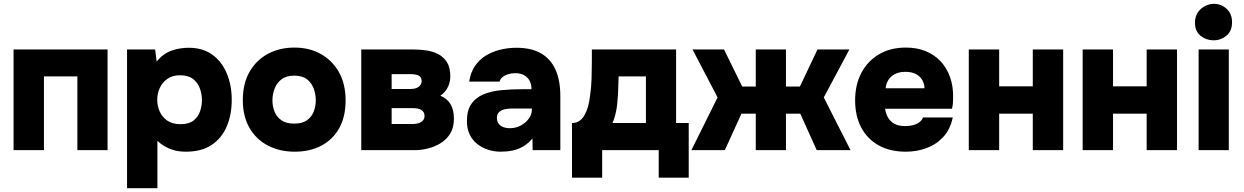

<svg xmlns="http://www.w3.org/2000/svg" viewBox="-20 -786 6512 1005"><path d="M51 0V-527H543V0H385V-386H210V0Z M645 199V-527H792L800 -464Q835 -506 878 -521Q921 -536 968 -536Q1041 -536 1091 -500Q1141 -464 1167 -402Q1193 -340 1193 -263Q1193 -186 1167 -124.5Q1141 -63 1088 -27.5Q1035 8 953 8Q917 8 888.5 -0.5Q860 -9 839 -22Q818 -35 804 -49V199ZM925 -136Q969 -136 993 -155Q1017 -174 1027 -203Q1037 -232 1037 -261Q1037 -293 1026 -323.5Q1015 -354 990 -373Q965 -392 922 -392Q883 -392 856.5 -373.5Q830 -355 816.5 -326Q803 -297 803 -264Q803 -231 816 -202Q829 -173 856 -154.5Q883 -136 925 -136Z M1523 8Q1444 8 1382.5 -24Q1321 -56 1286 -116.5Q1251 -177 1251 -262Q1251 -349 1286.5 -410.5Q1322 -472 1383 -504.5Q1444 -537 1521 -537Q1599 -537 1659 -503.5Q1719 -470 1754 -408.5Q1789 -347 1789 -260Q1789 -175 1755.5 -115Q1722 -55 1662 -23.5Q1602 8 1523 8ZM1520 -139Q1563 -139 1587.5 -157Q1612 -175 1622.5 -203Q1633 -231 1633 -261Q1633 -291 1622.5 -321Q1612 -351 1587.5 -370.5Q1563 -390 1520 -390Q1478 -390 1453 -370.5Q1428 -351 1417 -321Q1406 -291 1406 -261Q1406 -230 1417 -202Q1428 -174 1453 -156.5Q1478 -139 1520 -139Z M1871 0V-527H2145Q2179 -527 2212.5 -522Q2246 -517 2274 -502.5Q2302 -488 2319.5 -460.5Q2337 -433 2337 -386Q2337 -364 2330 -344Q2323 -324 2311 -309Q2299 -294 2285 -285Q2321 -270 2338.5 -240.5Q2356 -211 2356 -165Q2356 -118 2336.5 -86.5Q2317 -55 2285.5 -36Q2254 -17 2218.5 -8.5Q2183 0 2151 0ZM2030 -137H2142Q2160 -137 2173.5 -142Q2187 -147 2194.5 -156Q2202 -165 2202 -180Q2202 -191 2197.5 -198.5Q2193 -206 2184.5 -211Q2176 -216 2164 -218Q2152 -220 2138 -220H2030ZM2030 -320H2123Q2137 -320 2148.5 -322Q2160 -324 2168.5 -329.5Q2177 -335 2182 -343Q2187 -351 2187 -361Q2187 -376 2179.5 -384Q2172 -392 2158.5 -395Q2145 -398 2129 -398H2030Z M2601 8Q2567 8 2535.5 -2Q2504 -12 2478.5 -32Q2453 -52 2438.5 -82Q2424 -112 2424 -152Q2424 -209 2447.5 -242.5Q2471 -276 2511.5 -292.5Q2552 -309 2604 -314Q2656 -319 2712 -319H2762Q2762 -344 2752.5 -362.5Q2743 -381 2724 -392Q2705 -403 2677 -403Q2657 -403 2639.5 -397.5Q2622 -392 2610.5 -382.5Q2599 -373 2595 -359H2436Q2443 -406 2465.5 -439.5Q2488 -473 2521.5 -494Q2555 -515 2597 -525.5Q2639 -536 2683 -536Q2761 -536 2811.5 -507Q2862 -478 2887.5 -422Q2913 -366 2913 -283V0H2768L2767 -61Q2745 -35 2718.5 -19.5Q2692 -4 2663 2Q2634 8 2601 8ZM2649 -115Q2680 -115 2706 -129Q2732 -143 2748 -165Q2764 -187 2764 -212V-218H2667Q2648 -218 2632.5 -216Q2617 -214 2605.5 -208.5Q2594 -203 2587.5 -193.5Q2581 -184 2581 -169Q2581 -152 2589.5 -139.5Q2598 -127 2613.5 -121Q2629 -115 2649 -115Z M2974 144V-142Q2996 -142 3012.5 -153Q3029 -164 3040 -184Q3051 -204 3058 -228.5Q3065 -253 3068 -281Q3075 -326 3076.5 -374.5Q3078 -423 3078 -465Q3078 -481 3078 -496.5Q3078 -512 3078 -527H3519V-142H3585V144H3428V0H3132V144ZM3186 -142H3361V-386H3218Q3217 -355 3216 -321.5Q3215 -288 3212 -257Q3211 -238 3207.5 -218Q3204 -198 3199 -179Q3194 -160 3186 -142Z M3599 0 3736 -276 3605 -527H3770L3865 -333H3936V-527H4094V-333H4167L4259 -527H4426L4292 -276L4432 0H4255L4169 -191H4094V0H3936V-191H3861L3774 0Z M4721 8Q4639 8 4579.5 -25Q4520 -58 4488 -118.5Q4456 -179 4456 -261Q4456 -343 4489 -405Q4522 -467 4581.5 -502Q4641 -537 4722 -537Q4780 -537 4826 -518Q4872 -499 4904 -464.5Q4936 -430 4953 -382Q4970 -334 4969 -276Q4969 -261 4968 -246.5Q4967 -232 4963 -217H4613Q4616 -192 4628 -171Q4640 -150 4662 -138Q4684 -126 4718 -126Q4742 -126 4761.5 -131.5Q4781 -137 4794 -147.5Q4807 -158 4811 -171H4967Q4954 -108 4917 -68.5Q4880 -29 4829 -10.5Q4778 8 4721 8ZM4616 -324H4819Q4819 -345 4808.5 -365Q4798 -385 4776 -397.5Q4754 -410 4719 -410Q4685 -410 4662 -397Q4639 -384 4628 -364Q4617 -344 4616 -324Z M5051 0V-527H5210V-334H5386V-527H5545V0H5386V-191H5210V0Z M5647 0V-527H5806V-334H5982V-527H6141V0H5982V-191H5806V0Z M6254 0V-527H6412V0ZM6332 -575Q6294 -575 6264.5 -598.5Q6235 -622 6235 -667Q6235 -699 6249.5 -720.5Q6264 -742 6287 -754Q6310 -766 6334 -766Q6372 -766 6400.5 -740Q6429 -714 6429 -669Q6429 -624 6400 -599.5Q6371 -575 6332 -575Z"/></svg>

Font: Onest ExtraBold
Style: Regular
Weight: 800
Designer: Dmitri Voloshin, Andrey Kudryavtsev
Foundry: Dmitri Voloshin, Andrey Kudryavtsev
Version: Version 1.000;gftools[0.9.33]